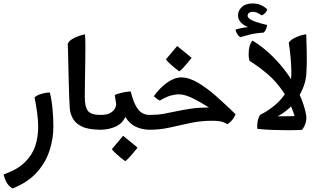

<svg xmlns="http://www.w3.org/2000/svg" viewBox="-40 -745 1834 1110"><path d="M32.2 344.7Q6.8 328.1 -4.2 305.7Q-15.1 283.2 -19.5 263.7Q60.1 235.8 103.3 193.6Q146.5 151.4 163.6 99.1Q180.7 46.9 180.7 -9.8Q180.7 -51.8 174.3 -96.7Q168 -141.6 159.7 -182.1Q173.8 -194.8 199.2 -202.4Q224.6 -210 248 -210.4Q259.3 -165.5 263.9 -112.1Q268.6 -58.6 268.6 -13.2Q268.6 56.2 246.3 125.5Q224.1 194.8 172.4 252.2Q120.6 309.6 32.2 344.7Z M541.5 4.9Q472.2 4.9 434.3 -13.2Q396.5 -31.2 381.1 -59.8Q365.7 -88.4 363.3 -119.6Q361.3 -147 359.9 -189.2Q358.4 -231.4 357.2 -279.1Q356 -326.7 355 -371.1Q354 -415.5 353.3 -447.8Q352.5 -480 351.6 -490.7Q357.4 -507.3 377.2 -519Q397 -530.8 418.7 -537.8Q440.4 -544.9 451.2 -546.4Q452.1 -540.5 452.6 -526.1Q453.1 -511.7 453.4 -497.3Q453.6 -482.9 453.6 -476.6Q453.6 -436.5 452.9 -385.5Q452.1 -334.5 451.2 -282Q450.2 -229.5 450.2 -183.6Q450.2 -127.9 468 -104.2Q485.8 -80.6 541.5 -80.6H551.3V4.9Z M531.7 4.9V-80.6H541.5Q582 -80.6 601.3 -94Q620.6 -107.4 626.2 -121.8Q631.8 -136.2 631.8 -139.2Q631.8 -143.1 629.9 -155.8Q627.9 -168.5 625.7 -180.9Q623.5 -193.4 623.5 -195.8Q637.2 -202.6 665.8 -209.2Q694.3 -215.8 715.8 -216.3Q729.5 -161.1 746.1 -131.6Q762.7 -102.1 782.5 -91.3Q802.2 -80.6 824.7 -80.6H834.5V4.9H824.7Q783.2 4.9 746.6 -11.5Q710 -27.8 684.6 -68.8Q666.5 -29.8 627.2 -12.5Q587.9 4.9 541.5 4.9ZM683.6 186.5Q656.2 166.5 633.3 145.5Q610.4 124.5 606.9 117.2L671.9 40L755.4 108.4Q723.1 148.4 706.3 166.5Q689.5 184.6 683.6 186.5Z M814.9 4.9V-80.6H829.6Q870.6 -80.6 907.2 -87.2Q943.8 -93.8 981.9 -102.1Q1020 -110.4 1064.9 -116.9Q1109.9 -123.5 1168 -123.5Q1119.6 -153.8 1087.4 -170.4Q1055.2 -187 1033.4 -193.4Q1011.7 -199.7 994.6 -199.7Q972.2 -199.7 946.3 -192.4Q920.4 -185.1 883.8 -163.6Q865.2 -172.9 849.1 -189Q883.8 -236.8 925.8 -267.1Q967.8 -297.4 1007.3 -297.4Q1053.7 -297.4 1106.2 -265.9Q1158.7 -234.4 1213.6 -185.5Q1268.6 -136.7 1321.8 -84.5Q1307.1 -47.4 1275.4 -27.3Q1254.4 -39.1 1236.3 -43Q1218.3 -46.9 1185.5 -46.9Q1120.6 -46.9 1060.5 -33.9Q1000.5 -21 943.4 -8.1Q886.2 4.9 829.6 4.9Q827.6 4.9 823.7 4.9Q819.8 4.9 814.9 4.9ZM996.1 -332.5Q968.8 -352.5 945.8 -373.5Q922.9 -394.5 919.4 -401.9L984.4 -479L1067.9 -410.6Q1035.6 -370.6 1018.8 -352.5Q1002 -334.5 996.1 -332.5Z M1349.1 -529.8Q1339.8 -535.2 1331.5 -548.6Q1323.2 -562 1321.3 -574.2Q1335.9 -578.6 1351.8 -582Q1367.7 -585.4 1394 -588.4Q1362.8 -601.1 1349.4 -618.9Q1335.9 -636.7 1335.9 -655.3Q1335.9 -683.6 1357.9 -704.3Q1379.9 -725.1 1420.9 -725.1Q1469.2 -725.1 1504.9 -690.9Q1501.5 -677.7 1492.2 -668.9Q1482.9 -660.2 1473.1 -655.8Q1459.5 -665.5 1447 -671.1Q1434.6 -676.8 1420.4 -676.8Q1409.2 -676.8 1400.4 -671.1Q1391.6 -665.5 1391.6 -653.8Q1391.6 -640.6 1415.3 -628.4Q1439 -616.2 1503.9 -600.6Q1503.9 -591.3 1498.3 -577.4Q1492.7 -563.5 1484.4 -556.6Q1434.1 -553.2 1397.2 -543.5Q1360.4 -533.7 1349.1 -529.8Z M1628.9 7.8Q1586.9 7.8 1537.1 6.1Q1487.3 4.4 1447.8 0Q1445.3 -20 1449.5 -42.7Q1453.6 -65.4 1464.4 -81.5Q1511.7 -104.5 1552.7 -139.9Q1593.8 -175.3 1619.1 -220.5Q1644.5 -265.6 1644.5 -316.4Q1644.5 -361.3 1640.4 -408.7Q1636.2 -456.1 1629.4 -497.6Q1637.2 -511.7 1657.5 -522.7Q1677.7 -533.7 1698.7 -540Q1719.7 -546.4 1730.5 -546.4Q1731.9 -503.4 1733.4 -440.4Q1734.9 -377.4 1731 -315.9Q1728.5 -274.9 1708.7 -228.8Q1689 -182.6 1653.1 -141.4Q1617.2 -100.1 1565.4 -72.8Q1569.3 -72.8 1588.4 -72.8Q1607.4 -72.8 1633.8 -73.2Q1660.2 -73.7 1686 -74.7Q1711.9 -75.7 1730 -77.6Q1733.4 -55.7 1726.6 -33.4Q1719.7 -11.2 1705.6 5.9Q1695.3 6.3 1674.3 7.1Q1653.3 7.8 1628.9 7.8ZM1675.8 -31.2Q1647.5 -137.7 1603 -205.6Q1558.6 -273.4 1506.6 -317.1Q1454.6 -360.8 1402.3 -393.6Q1397.5 -410.2 1397.5 -428.7Q1397.5 -458 1402.8 -477.3Q1408.2 -496.6 1419.9 -510.7Q1482.9 -471.2 1535.9 -418.9Q1588.9 -366.7 1629.4 -307.6Q1669.9 -248.5 1695.8 -189.2Q1721.7 -129.9 1730.5 -76.2Q1728 -71.8 1718 -61.8Q1708 -51.8 1696 -42.7Q1684.1 -33.7 1675.8 -31.2Z"/></svg>

Font: Harmattan
Style: Bold
Weight: 700
Designer: George W. Nuss III and SIL International
Foundry: SIL International
Version: Version 4.000